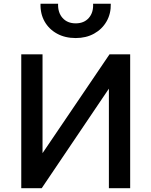

<svg xmlns="http://www.w3.org/2000/svg" viewBox="-20 -984 792 1004"><path d="M91.2 0V-700H202.4V-183.1L552.7 -700H660.7V0H549.4V-520.4L198.2 0ZM375.9 -785Q320.2 -785 278.2 -808.1Q236.2 -831.1 213.2 -871.6Q190.3 -912 191.9 -964.5H283.8Q282 -918.4 307.2 -890.1Q332.4 -861.9 375.9 -861.9Q419.4 -861.9 444.3 -890.1Q469.2 -918.4 466.8 -964.5H559.3Q560.6 -912.7 537.3 -872.1Q514.1 -831.5 472.1 -808.2Q430.2 -785 375.9 -785Z"/></svg>

Font: Geologica-Sharp
Style: Regular
Weight: 100
Designer: Sindre Bremnes, Frode Helland
Foundry: Monokrom Skriftforlag AS
Version: Version 1.010;gftools[0.9.28]